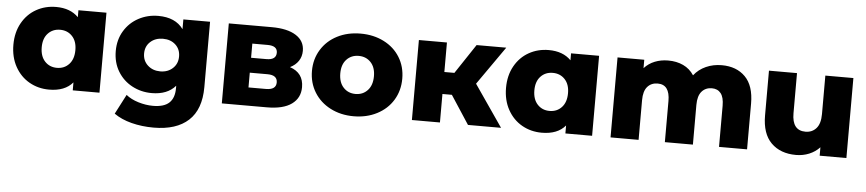

<svg xmlns="http://www.w3.org/2000/svg" viewBox="-44 -822 5846 1296"><g transform="rotate(5 2879.5 -174.0)"><path d="M634 -542V0H453V-54Q400 9 293 9Q219 9 158.5 -25.5Q98 -60 62.5 -124Q27 -188 27 -272Q27 -356 62.5 -419.5Q98 -483 158.5 -517Q219 -551 293 -551Q389 -551 444 -495V-542ZM447 -272Q447 -332 415 -366Q383 -400 333 -400Q283 -400 251 -366Q219 -332 219 -272Q219 -211 251 -176.5Q283 -142 333 -142Q383 -142 415 -176.5Q447 -211 447 -272Z M1336 -542V-99Q1336 52 1254 127.5Q1172 203 1018 203Q938 203 868 185Q798 167 749 132L818 -1Q851 26 901.5 41.5Q952 57 1001 57Q1076 57 1111 24Q1146 -9 1146 -74V-92Q1091 -28 985 -28Q913 -28 852 -60.5Q791 -93 755 -152.5Q719 -212 719 -290Q719 -367 755 -426.5Q791 -486 852 -518.5Q913 -551 985 -551Q1101 -551 1155 -476V-542ZM1148 -290Q1148 -339 1115 -369.5Q1082 -400 1030 -400Q978 -400 944.5 -369.5Q911 -339 911 -290Q911 -241 945 -210Q979 -179 1030 -179Q1081 -179 1114.5 -210Q1148 -241 1148 -290Z M1993 -156Q1993 -83 1936 -41.5Q1879 0 1768 0H1463V-542H1754Q1860 -542 1918.5 -505Q1977 -468 1977 -401Q1977 -362 1957 -332Q1937 -302 1900 -284Q1993 -253 1993 -156ZM1633 -324H1737Q1803 -324 1803 -373Q1803 -420 1737 -420H1633ZM1820 -173Q1820 -223 1753 -223H1633V-123H1751Q1820 -123 1820 -173Z M2050 -272Q2050 -352 2089.5 -416Q2129 -480 2198.5 -515.5Q2268 -551 2356 -551Q2444 -551 2514 -515.5Q2584 -480 2623 -416.5Q2662 -353 2662 -272Q2662 -191 2623 -127Q2584 -63 2514 -27Q2444 9 2356 9Q2269 9 2199 -27Q2129 -63 2089.5 -127Q2050 -191 2050 -272ZM2470 -272Q2470 -332 2438 -366Q2406 -400 2356 -400Q2306 -400 2274 -366Q2242 -332 2242 -272Q2242 -211 2274 -176.5Q2306 -142 2356 -142Q2406 -142 2438 -176.5Q2470 -211 2470 -272Z M3005 -193H2941V0H2751V-542H2941V-342H3009L3142 -542H3343L3161 -282L3355 0H3131Z M3972 -542V0H3791V-54Q3738 9 3631 9Q3557 9 3496.5 -25.5Q3436 -60 3400.5 -124Q3365 -188 3365 -272Q3365 -356 3400.5 -419.5Q3436 -483 3496.5 -517Q3557 -551 3631 -551Q3727 -551 3782 -495V-542ZM3785 -272Q3785 -332 3753 -366Q3721 -400 3671 -400Q3621 -400 3589 -366Q3557 -332 3557 -272Q3557 -211 3589 -176.5Q3621 -142 3671 -142Q3721 -142 3753 -176.5Q3785 -211 3785 -272Z M5022 -310V0H4832V-279Q4832 -336 4810.5 -363Q4789 -390 4750 -390Q4707 -390 4681 -360Q4655 -330 4655 -269V0H4465V-279Q4465 -390 4383 -390Q4339 -390 4313 -360Q4287 -330 4287 -269V0H4097V-542H4278V-485Q4308 -518 4349.5 -534.5Q4391 -551 4440 -551Q4497 -551 4542 -530Q4587 -509 4615 -466Q4647 -507 4696 -529Q4745 -551 4803 -551Q4903 -551 4962.5 -491Q5022 -431 5022 -310Z M5695 -542V0H5514V-57Q5484 -25 5442.5 -8Q5401 9 5354 9Q5248 9 5185.5 -53Q5123 -115 5123 -239V-542H5313V-270Q5313 -153 5404 -153Q5449 -153 5477 -184.5Q5505 -216 5505 -281V-542Z"/></g></svg>

Font: Montserrat Alternates ExtraBold
Style: Regular
Weight: 800
Designer: Julieta Ulanovsky
Foundry: Julieta Ulanovsky
Version: Version 7.200